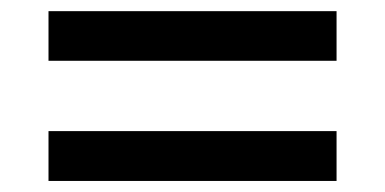

<svg xmlns="http://www.w3.org/2000/svg" viewBox="-20 -479 690 344"><path d="M66.9 -370.1V-459H583V-370.1ZM66.9 -154.8V-244.1H583V-154.8Z"/></svg>

Font: Azeret Mono
Style: Regular
Weight: 400
Designer: Martin Vácha
Foundry: Displaay
Version: Version 1.002